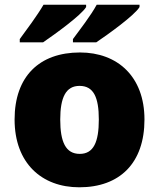

<svg xmlns="http://www.w3.org/2000/svg" viewBox="-20 -786 677 816"><path d="M573 -756V-766H391C367 -721 318 -658 290 -620V-606H389C441 -641 552 -721 573 -756ZM346 -756V-766H165C139 -721 92 -658 64 -620V-606H163C214 -641 325 -721 346 -756ZM594 -278C594 -461 479 -563 320 -563C147 -563 42 -461 42 -278C42 -93 157 10 317 10C489 10 594 -93 594 -278ZM236 -278C236 -372 260 -421 318 -421C378 -421 400 -372 400 -278C400 -183 378 -132 319 -132C259 -132 236 -183 236 -278Z"/></svg>

Font: Noto Sans Sinhala UI Black
Style: Regular
Weight: 900
Designer: Jelle Bosma - Monotype Design Team
Foundry: Monotype Imaging Inc.
Version: Version 2.006